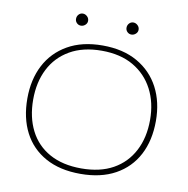

<svg xmlns="http://www.w3.org/2000/svg" viewBox="-85 -846 920 940"><g transform="rotate(10 375.0 -376.5)"><path d="M375 11Q273 11 201.5 -28.5Q130 -68 93 -139.5Q56 -211 56 -308Q56 -402 93 -473.5Q130 -545 201.5 -586Q273 -627 375 -627Q477 -627 548.5 -586Q620 -545 657.5 -473.5Q695 -402 695 -308Q695 -211 657.5 -139.5Q620 -68 548.5 -28.5Q477 11 375 11ZM375 -16Q468 -16 532.5 -52Q597 -88 631.5 -154Q666 -220 666 -308Q666 -394 631.5 -460Q597 -526 532.5 -563.5Q468 -601 375 -601Q282 -601 217 -563.5Q152 -526 118.5 -460Q85 -394 85 -308Q85 -220 118.5 -154Q152 -88 217 -52Q282 -16 375 -16ZM252 -704Q240 -704 231.5 -712.5Q223 -721 223 -733Q223 -746 231.5 -755Q240 -764 252 -764Q264 -764 273.5 -755Q283 -746 283 -733Q283 -721 273.5 -712.5Q264 -704 252 -704ZM503 -704Q491 -704 482.5 -712.5Q474 -721 474 -733Q474 -746 482.5 -755Q491 -764 503 -764Q515 -764 524.5 -755Q534 -746 534 -733Q534 -721 524.5 -712.5Q515 -704 503 -704Z"/></g></svg>

Font: Inconsolata ExtraExpanded ExtraLight
Style: Regular
Weight: 200
Width: 8
Monospace: yes
Designer: Raph Levien, Cyreal, Brenton Simpson
Foundry: Raph Levien, Cyreal, Google
Version: Version 3.100; ttfautohint (v1.8.4.7-5d5b)